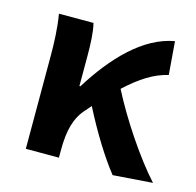

<svg xmlns="http://www.w3.org/2000/svg" viewBox="-90 -667 789 773"><g transform="rotate(15 304.5 -281.0)"><path d="M609 0C532 -85 441 -222 385 -332C448 -390 499 -422 558 -436L547 -574C419 -552 311 -436 226 -300H222V-423C222 -475 220 -525 211 -560H67C77 -503 79 -437 79 -393V0H217V-32C217 -113 231 -169 271 -212L291 -235C342 -135 397 -47 444 12Z"/></g></svg>

Font: Genne Gothic Bold
Style: Regular
Weight: 700
Designer: Ryoko NISHIZUKA (kana & ideographs); Paul D. Hunt (Latin, Greek & Cyrillic); Wenlong ZHANG (bopomofo); Sandoll Communica
Foundry: Adobe Systems Incorporated
Version: Version 1.004;PS 1.004;hotconv 16.6.51;makeotf.lib2.5.65220